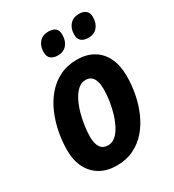

<svg xmlns="http://www.w3.org/2000/svg" viewBox="-183 -856 881 971"><g transform="rotate(-30 257.5 -370.5)"><path d="M212.9 9.8Q158.2 9.8 117.7 -13.4Q77.1 -36.6 54.9 -80.1Q32.7 -123.5 32.7 -183.6Q32.7 -233.9 42.7 -286.1Q52.7 -338.4 73.2 -386.7Q93.8 -435.1 126 -473.1Q158.2 -511.2 202.4 -533.4Q246.6 -555.7 303.7 -555.7Q358.9 -555.7 398.9 -532.2Q439 -508.8 460.4 -464.6Q481.9 -420.4 481.9 -358.4Q481.9 -306.6 471.9 -254.4Q461.9 -202.1 441.2 -154.5Q420.4 -106.9 388.7 -70.1Q356.9 -33.2 313 -11.7Q269 9.8 212.9 9.8ZM226.1 -101.1Q249 -101.1 268.1 -116.9Q287.1 -132.8 301.8 -160.2Q316.4 -187.5 326.7 -221.2Q336.9 -254.9 342.3 -290.5Q347.7 -326.2 347.7 -358.9Q347.7 -384.8 342 -404.1Q336.4 -423.3 323.7 -434.1Q311 -444.8 290 -444.8Q265.6 -444.8 245.8 -427Q226.1 -409.2 211.2 -380.1Q196.3 -351.1 186.5 -316.4Q176.8 -281.7 171.9 -246.8Q167 -211.9 167 -183.1Q167 -143.6 181.6 -122.3Q196.3 -101.1 226.1 -101.1ZM411.6 -621.6Q386.2 -621.6 371.1 -633.5Q356 -645.5 356 -671.9Q356 -706.5 375.2 -728.8Q394.5 -751 429.7 -751Q452.6 -751 467.8 -739.5Q482.9 -728 482.9 -702.1Q482.9 -666 463.9 -643.8Q444.8 -621.6 411.6 -621.6ZM233.4 -621.6Q208 -621.6 192.9 -633.5Q177.7 -645.5 177.7 -671.9Q177.7 -706.5 196.8 -728.8Q215.8 -751 251 -751Q266.6 -751 278.6 -746.1Q290.5 -741.2 297.4 -730.5Q304.2 -719.7 304.2 -702.1Q304.2 -666 285.2 -643.8Q266.1 -621.6 233.4 -621.6Z"/></g></svg>

Font: Open Sans SemiCondensed
Style: Bold Italic
Weight: 700
Width: 4
Italic angle: -12°
Designer: Monotype Design Team
Foundry: Monotype Imaging Inc.
Version: Version 3.003